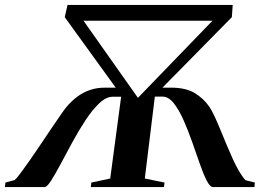

<svg xmlns="http://www.w3.org/2000/svg" viewBox="-47 -763 1099 783"><path d="M-27 0 -25 -18.5 12.5 -28.5Q20 -34.5 36.5 -56.5Q53 -78.5 75 -110Q97 -141.5 120.2 -176.2Q143.5 -211 164.8 -242.5Q186 -274 201.8 -296.5Q217.5 -319 223 -325.5Q244.5 -351 268.2 -368.8Q292 -386.5 320.5 -396.2Q349 -406 384 -405.5H425L217 -693L228.5 -743H902L898.5 -693L615.5 -405.5H651Q710 -405.5 746.2 -384Q782.5 -362.5 806.5 -328Q816.5 -313 827.8 -289Q839 -265 851 -235.8Q863 -206.5 875.8 -175.8Q888.5 -145 901.5 -116.5Q914.5 -88 928 -64.8Q941.5 -41.5 954.5 -28L992.5 -18.5L990.5 0H822Q809.5 0 796 -26.5Q782.5 -53 767.8 -95.2Q753 -137.5 736.5 -184.5Q720 -231.5 701.2 -273.8Q682.5 -316 661.2 -342.5Q640 -369 615.5 -369H584.5L543.5 -35L624 -18.5L621.5 0H323.5L325.5 -18.5L402.5 -35L447 -368.5H413Q386 -368.5 358 -342Q330 -315.5 302.2 -273.5Q274.5 -231.5 248.8 -184.2Q223 -137 200.8 -95Q178.5 -53 161.5 -26.5Q144.5 0 134.5 0ZM515.5 -364 819.5 -678.5H293.5Z"/></svg>

Font: Merriweather 144pt SemiBold
Style: Italic
Weight: 600
Italic angle: -7.8°
Version: Version 2.101